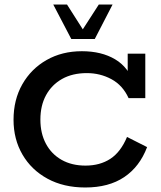

<svg xmlns="http://www.w3.org/2000/svg" viewBox="-20 -821 713 851"><path d="M358 10Q262 10 190.5 -29Q119 -68 79.5 -136Q40 -204 40 -290Q40 -379 79 -447.5Q118 -516 186.5 -555Q255 -594 343 -594Q430 -594 490.5 -558Q551 -522 575 -447L546 -466V-583H624V-386H550Q524 -443 474 -470Q424 -497 365 -497Q301 -497 255 -471Q209 -445 184 -399Q159 -353 159 -291Q159 -230 183.5 -184Q208 -138 253 -112.5Q298 -87 359 -87Q423 -87 469 -117Q515 -147 543 -214L632 -169Q599 -82 530.5 -36Q462 10 358 10ZM296 -648 216 -801H277L347 -691L418 -801H479L400 -648Z"/></svg>

Font: Rokkitt SemiBold
Style: Regular
Weight: 600
Designer: Vernon Adams
Foundry: Vernon Adams
Version: Version 3.103